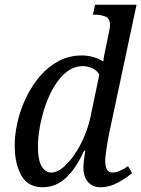

<svg xmlns="http://www.w3.org/2000/svg" viewBox="-20 -780 596 810"><path d="M160 10Q98 10 70 -40Q42 -90 42 -166Q42 -213 54 -265.5Q66 -318 90 -368Q114 -418 148 -458Q182 -498 226.5 -522Q271 -546 325 -546Q351 -546 374.5 -539Q398 -532 416 -521Q417 -534 420.5 -551.5Q424 -569 426 -578L436 -626Q439 -641 441.5 -653.5Q444 -666 444 -674Q444 -702 425 -710Q406 -718 381 -718H372L381 -760H556L440 -215Q437 -201 433.5 -179.5Q430 -158 427 -136.5Q424 -115 424 -101Q424 -52 454 -52Q469 -52 486 -59.5Q503 -67 520 -79L537 -50Q516 -31 479 -10.5Q442 10 404 10Q371 10 351.5 -12Q332 -34 332 -74Q332 -85 334 -103.5Q336 -122 340 -145H335Q302 -71 259 -30.5Q216 10 160 10ZM196 -52Q220 -52 245 -72.5Q270 -93 293.5 -127Q317 -161 335 -203Q353 -245 362 -288L399 -465Q389 -483 370 -492Q351 -501 330 -501Q293 -501 263 -478Q233 -455 210 -417.5Q187 -380 171.5 -334.5Q156 -289 148 -244.5Q140 -200 140 -163Q140 -104 156 -78Q172 -52 196 -52Z"/></svg>

Font: Noto Serif SemiCondensed
Style: Italic
Weight: 400
Width: 4
Italic angle: -12°
Designer: Monotype Design Team
Foundry: Monotype Imaging Inc.
Version: Version 2.013